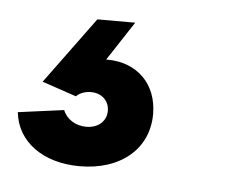

<svg xmlns="http://www.w3.org/2000/svg" viewBox="-57 -61 407 313"><g transform="rotate(5 147.0 95.5)"><path d="M83 216C150 216 195 178 195 121C195 72 162 39 113 39H111L153 -25H91L11 84L67 103C73 97 82 94 91 94C109 94 121 106 121 122C121 139 108 151 88 151C71 151 56 142 50 127L-25 137C-20 185 23 216 83 216Z"/></g></svg>

Font: Uncut Sans
Style: Bold Italic
Weight: 700
Italic angle: -11°
Designer: Kasper Nordkvist
Foundry: UNCUT.wtf
Version: Version 1.304;Glyphs 3.2 (3246)